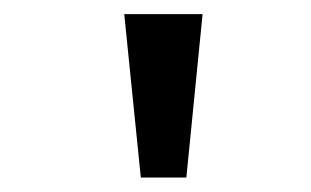

<svg xmlns="http://www.w3.org/2000/svg" viewBox="-20 -720 440 272"><path d="M179.5 -468.5 156 -700H267L244 -468.5Z"/></svg>

Font: Trispace SemiCondensed
Style: Regular
Weight: 400
Width: 4
Designer: Tyler Finck
Foundry: Etcetera Type Company
Version: Version 1.210; ttfautohint (v1.8.3)